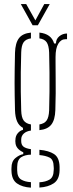

<svg xmlns="http://www.w3.org/2000/svg" viewBox="-20 -762 352 928"><path d="M129.5 145Q87.5 142.5 62 124.5Q36.5 106.5 35.5 64.5Q35.5 60 35.2 56.2Q35 52.5 35.5 49Q35.5 18 54.2 2.2Q73 -13.5 92.5 -17V-26Q55 -43 54.5 -75Q54 -78.5 54 -80.5Q54 -82.5 54.5 -85Q54.5 -105 66.2 -118.5Q78 -132 91 -134V-144Q71.5 -154.5 62.5 -175.5Q53.5 -196.5 52.5 -229.5Q51.5 -270 51 -301Q50.5 -332 50.5 -361.8Q50.5 -391.5 51 -426Q51.5 -460.5 52.5 -507Q54 -554 71.5 -577.2Q89 -600.5 129.5 -604.5V-576.5Q105 -573 94.2 -557.8Q83.5 -542.5 82.5 -508.5Q81 -461.5 80.5 -413.2Q80 -365 80.5 -318.2Q81 -271.5 82.5 -228Q83.5 -194.5 94.5 -179.5Q105.5 -164.5 129.5 -160.5V-131Q107.5 -128 95 -116.5Q82.5 -105 82.5 -87.5Q82.5 -85.5 82.5 -84Q82.5 -82.5 82.5 -80Q82.5 -62 93.5 -53.2Q104.5 -44.5 129.5 -41V-14.5Q101 -14 82.2 -2Q63.5 10 63 45Q63 49 63 53Q63 57 63 61.5Q63.5 94.5 82.2 105.8Q101 117 129.5 118.5ZM170.5 144.5V119Q200 117.5 219.5 106Q239 94.5 239.5 61Q240 57 240 52.8Q240 48.5 239.5 44.5Q239 9.5 219.8 -0.2Q200.5 -10 170.5 -12.5V-38Q216 -34 241.5 -17.2Q267 -0.5 268 44.5Q268 48.5 268 52.5Q268 56.5 268 61.5Q267 105.5 240 123.8Q213 142 170.5 144.5ZM170.5 -133V-160.5Q194.5 -164.5 205.2 -179.5Q216 -194.5 217.5 -228Q219 -271.5 219.2 -318.2Q219.5 -365 219.2 -413.2Q219 -461.5 217.5 -508.5Q216 -542.5 205.5 -557.8Q195 -573 170.5 -576.5V-604.5Q228 -598.5 241.5 -552H250.5Q250.5 -573.5 266.8 -586.8Q283 -600 304 -600V-572.5H296.5Q275 -572.5 261.8 -550.8Q248.5 -529 248.5 -486.5V-463Q248.5 -416 249 -381Q249.5 -346 249.2 -311Q249 -276 247.5 -229.5Q246 -183 228.2 -160Q210.5 -137 170.5 -133ZM137.5 -640 80.5 -742.5H106.5L151 -663.5L194 -742.5H220.5L163 -640Z"/></svg>

Font: Big Shoulders Stencil Display ExtraLight
Style: Regular
Weight: 250
Designer: Patric King
Foundry: XO Type Co
Version: Version 2.001